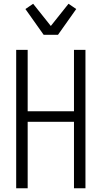

<svg xmlns="http://www.w3.org/2000/svg" viewBox="-20 -1000 540 1020"><path d="M66 0V-735H127V-409H373V-735H434V0H373V-353H127V0ZM212 -815 115 -952 156 -980 250 -862 344 -980 385 -952 288 -815Z"/></svg>

Font: Iosevka Fixed Light
Style: Regular
Weight: 300
Monospace: yes
Designer: Belleve Invis
Foundry: Belleve Invis
Version: Version 32.3.0